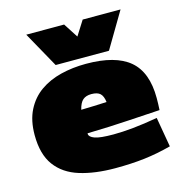

<svg xmlns="http://www.w3.org/2000/svg" viewBox="-116 -894 957 1009"><g transform="rotate(-15 363.0 -389.5)"><path d="M388 10Q278 10 195.5 -15.5Q113 -41 68 -102Q23 -163 23 -268Q23 -347 51.5 -403Q80 -459 129 -493.5Q178 -528 242.5 -544Q307 -560 380 -560Q540 -560 616.5 -495.5Q693 -431 693 -290Q693 -278 692.5 -258.5Q692 -239 691 -225Q619 -221 519.5 -214.5Q420 -208 294 -205Q294 -205 294 -201Q295 -185 323 -174.5Q351 -164 425 -164Q472 -164 532.5 -170Q593 -176 666 -189L694 -27Q619 -7 547.5 1.5Q476 10 388 10ZM294 -333Q326 -334 363 -335Q400 -336 433 -338Q429 -371 414 -385Q399 -399 366 -399Q337 -399 320 -384.5Q303 -370 294 -333ZM630 -789 515 -595H225L117 -789H323L374 -710L424 -789Z"/></g></svg>

Font: Georama Extended Black
Style: Regular
Weight: 900
Width: 7
Designer: Jean-Baptiste Levee
Foundry: Production Type
Version: Version 1.000